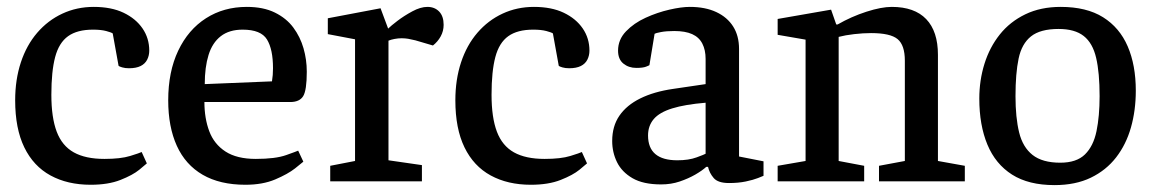

<svg xmlns="http://www.w3.org/2000/svg" viewBox="-20 -526 3343 557"><path d="M243 10Q176 10 126.5 -17Q77 -44 50.5 -98.5Q24 -153 24 -235Q24 -295 40.5 -345Q57 -395 88 -431Q119 -467 161 -486.5Q203 -506 252 -506Q303 -506 338.5 -489Q374 -472 393.5 -443.5Q413 -415 413 -379Q413 -365 407 -353Q401 -341 388 -334.5Q375 -328 354 -328Q343 -328 334.5 -330.5Q326 -333 324 -335L307 -429Q303 -432 288 -436Q273 -440 250 -440Q204 -440 177.5 -421Q151 -402 140 -360.5Q129 -319 129 -251Q129 -185 144.5 -144Q160 -103 194 -84Q228 -65 283 -65Q330 -65 357.5 -73.5Q385 -82 391 -85L406 -52Q403 -49 384 -33.5Q365 -18 329.5 -4Q294 10 243 10Z M692 10Q618 10 568 -19Q518 -48 493 -103Q468 -158 468 -235Q468 -318 497 -379Q526 -440 577.5 -473Q629 -506 696 -506Q744 -506 777.5 -489.5Q811 -473 831 -446Q851 -419 860.5 -386Q870 -353 870 -318Q870 -264 859.5 -247Q849 -230 822 -230H573Q573 -183 587 -145.5Q601 -108 634 -86.5Q667 -65 722 -65Q779 -65 810 -76Q841 -87 845 -89L860 -57Q857 -54 836 -37.5Q815 -21 778.5 -5.5Q742 10 692 10ZM574 -282 769 -290Q772 -308 772 -328Q772 -383 754.5 -411.5Q737 -440 684 -440Q645 -440 620.5 -421Q596 -402 585 -366.5Q574 -331 574 -282Z M938 0V-45L1010 -59V-412L931 -427V-473L1084 -502L1106 -443Q1114 -451 1133 -465.5Q1152 -480 1176 -493Q1200 -506 1220 -506Q1241 -506 1254 -492.5Q1267 -479 1267 -454Q1267 -436 1258.5 -420.5Q1250 -405 1236 -394L1185 -409Q1173 -412 1164 -413.5Q1155 -415 1145 -415Q1135 -415 1124.5 -413Q1114 -411 1107 -408V-61L1204 -47V0Z M1520 10Q1453 10 1403.5 -17Q1354 -44 1327.5 -98.5Q1301 -153 1301 -235Q1301 -295 1317.5 -345Q1334 -395 1365 -431Q1396 -467 1438 -486.5Q1480 -506 1529 -506Q1580 -506 1615.5 -489Q1651 -472 1670.5 -443.5Q1690 -415 1690 -379Q1690 -365 1684 -353Q1678 -341 1665 -334.5Q1652 -328 1631 -328Q1620 -328 1611.5 -330.5Q1603 -333 1601 -335L1584 -429Q1580 -432 1565 -436Q1550 -440 1527 -440Q1481 -440 1454.5 -421Q1428 -402 1417 -360.5Q1406 -319 1406 -251Q1406 -185 1421.5 -144Q1437 -103 1471 -84Q1505 -65 1560 -65Q1607 -65 1634.5 -73.5Q1662 -82 1668 -85L1683 -52Q1680 -49 1661 -33.5Q1642 -18 1606.5 -4Q1571 10 1520 10Z M1898 9Q1846 9 1815 -9Q1784 -27 1770 -55.5Q1756 -84 1756 -117Q1756 -160 1777 -190.5Q1798 -221 1837.5 -240.5Q1877 -260 1932 -268L2027 -282V-355Q2027 -381 2017.5 -399.5Q2008 -418 1988 -427Q1968 -436 1936 -436Q1913 -436 1897.5 -433Q1882 -430 1879 -428L1864 -337Q1863 -336 1854 -332.5Q1845 -329 1826 -329Q1804 -329 1788.5 -341.5Q1773 -354 1773 -379Q1773 -411 1796 -435Q1819 -459 1853 -474.5Q1887 -490 1922 -498Q1957 -506 1981 -506Q2026 -506 2058 -491Q2090 -476 2107 -449Q2124 -422 2124 -384V-72L2195 -58V-16Q2193 -15 2179 -9.5Q2165 -4 2143.5 0.5Q2122 5 2095 5Q2063 5 2050.5 -9.5Q2038 -24 2034 -42H2029Q2017 -31 1997 -19.5Q1977 -8 1952 0.5Q1927 9 1898 9ZM1945 -61Q1978 -61 2001 -69.5Q2024 -78 2027 -80V-228Q1967 -223 1930 -211.5Q1893 -200 1876.5 -180.5Q1860 -161 1860 -133Q1860 -61 1945 -61Z M2236 0V-45L2317 -59V-411L2236 -425V-471L2391 -498L2406 -455H2410Q2450 -478 2493.5 -492Q2537 -506 2567 -506Q2633 -506 2667 -470.5Q2701 -435 2701 -367V-59L2779 -45V0H2530V-45L2605 -59V-350Q2605 -395 2584 -412.5Q2563 -430 2507 -430Q2484 -430 2458 -427Q2432 -424 2413 -419V-59L2487 -45V0Z M3039 11Q2964 11 2916 -19.5Q2868 -50 2844.5 -106.5Q2821 -163 2821 -240Q2821 -293 2836 -341Q2851 -389 2880.5 -426Q2910 -463 2954.5 -484.5Q2999 -506 3057 -506Q3132 -506 3180 -476Q3228 -446 3251.5 -391.5Q3275 -337 3275 -263Q3275 -206 3261 -156.5Q3247 -107 3218 -69.5Q3189 -32 3144.5 -10.5Q3100 11 3039 11ZM3056 -54Q3103 -54 3127.5 -78Q3152 -102 3161 -145.5Q3170 -189 3170 -247Q3170 -315 3160 -358Q3150 -401 3124 -421.5Q3098 -442 3051 -442Q2998 -442 2971 -420.5Q2944 -399 2935 -356Q2926 -313 2926 -247Q2926 -185 2936.5 -142Q2947 -99 2975.5 -76.5Q3004 -54 3056 -54Z"/></svg>

Font: Faustina Medium
Style: Regular
Weight: 500
Designer: Alfonso Garcia
Foundry: http://www.omnibus-type.com
Version: Version 1.200